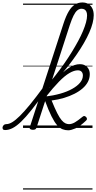

<svg xmlns="http://www.w3.org/2000/svg" viewBox="-187 -1039 781 1559"><path d="M-146 17Q-159 17 -163.5 9.5Q-168 2 -166 -7Q-164 -16 -156.5 -23.5Q-149 -31 -137 -31Q-114 -31 -87.5 -47Q-61 -63 -25.5 -98Q10 -133 57.5 -191Q105 -249 168 -335Q178 -348 184.5 -343Q191 -338 191.5 -324Q192 -310 182 -297Q118 -208 70 -147.5Q22 -87 -15.5 -51Q-53 -15 -84.5 1Q-116 17 -146 17ZM80 15Q68 15 59.5 10Q51 5 55 -7L329 -849Q349 -910 371.5 -947.5Q394 -985 421 -1002Q448 -1019 482 -1019Q511 -1019 531.5 -1006Q552 -993 563 -970Q574 -947 574 -915Q574 -887 565 -851.5Q556 -816 538 -775Q520 -734 494 -689Q468 -644 435 -596Q402 -548 362.5 -497.5Q323 -447 278 -396.5Q233 -346 183 -295L185 -332Q226 -379 263.5 -427Q301 -475 334.5 -523Q368 -571 396.5 -617.5Q425 -664 448 -706.5Q471 -749 487 -787.5Q503 -826 511.5 -857.5Q520 -889 520 -913Q520 -931 515 -943Q510 -955 500 -961.5Q490 -968 475 -968Q457 -968 441 -955Q425 -942 410.5 -913Q396 -884 380 -836L110 -4Q107 6 100.5 10.5Q94 15 80 15ZM368 19Q343 19 321 10.5Q299 2 277 -22.5Q255 -47 231 -95Q207 -143 178 -222H170L182 -255Q247 -263 302 -278.5Q357 -294 398.5 -317Q440 -340 463 -367.5Q486 -395 486 -426Q486 -445 475.5 -456.5Q465 -468 445 -468Q415 -468 377 -446Q339 -424 292 -376Q245 -328 185 -252L190 -294Q236 -357 281.5 -407.5Q327 -458 372.5 -488Q418 -518 462 -518Q499 -518 520.5 -495Q542 -472 542 -438Q542 -404 527 -375Q512 -346 484 -321.5Q456 -297 417.5 -277.5Q379 -258 332.5 -244Q286 -230 232 -223Q258 -159 277.5 -120.5Q297 -82 313.5 -63Q330 -44 344.5 -37.5Q359 -31 373 -31Q396 -31 421 -45.5Q446 -60 482 -90Q491 -98 498 -97Q505 -96 513 -88Q518 -82 519 -74.5Q520 -67 512 -60Q462 -12 425.5 3.5Q389 19 368 19ZM0 490H564V500H0ZM0 -20H564V0H0ZM0 -505H564V-500H0ZM0 -1010H564V-1000H0Z"/></svg>

Font: Playwrite BE VLG Guides
Style: Regular
Weight: 400
Designer: Veronika Burian, José Scaglione
Foundry: TypeTogether
Version: Version 1.003